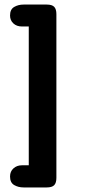

<svg xmlns="http://www.w3.org/2000/svg" viewBox="-20 -668 373 841"><path d="M106 56H76Q54 56 39 69.5Q24 83 24 105Q24 132 42 142.5Q60 153 83 153H185Q208 153 217.5 143Q227 133 227 111V-606Q227 -628 217.5 -638Q208 -648 185 -648H83Q60 -648 42 -637.5Q24 -627 24 -600Q24 -579 38.5 -565.5Q53 -552 76 -552H106Z"/></svg>

Font: Beiruti
Style: Bold
Weight: 700
Designer: Arlette Boutros
Foundry: Boutros
Version: Version 1.41